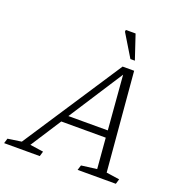

<svg xmlns="http://www.w3.org/2000/svg" viewBox="-225 -1074 1149 1213"><g transform="rotate(20 350.0 -467.5)"><path d="M608.5 -46.5 697 -33.5 687 0H430L440.5 -33.5L544.5 -47L527.5 -252H228.5L95.5 -46.5L185.5 -33.5L175.5 0H-64L-54 -33.5L38 -47L474 -710.5H551.5ZM259 -299.5H524L494.5 -663.5ZM534 -772H504L412.5 -923L414 -935H479.5Z"/></g></svg>

Font: Newsreader 6pt Light
Style: Italic
Weight: 300
Italic angle: -17°
Designer: Hugues Gentile
Foundry: Production Type
Version: Version 1.003; ttfautohint (v1.8.3)